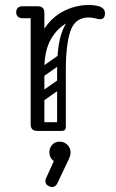

<svg xmlns="http://www.w3.org/2000/svg" viewBox="-20 -525 466 770"><path d="M115 -240Q115 -331 146 -389.5Q177 -448 228 -476.5Q279 -505 337 -505Q358 -505 376 -500Q387 -497 394 -490Q401 -483 401 -472Q401 -448 381 -448Q374 -448 361 -451.5Q348 -455 336 -455Q290 -455 249.5 -433.5Q209 -412 183.5 -366.5Q158 -321 158 -249ZM130 0Q103 0 103 -26V-474Q103 -500 130 -500Q158 -500 158 -474V-26Q158 0 130 0ZM155 -476Q155 -470 151.5 -465.5Q148 -461 146 -459Q143 -456 137.5 -454Q132 -452 121 -452H70Q58 -452 51 -459Q45 -465 45 -476Q45 -487 51 -493Q58 -500 70 -500H121Q132 -500 138 -498.5Q144 -497 145 -495Q149 -491 152 -486Q155 -481 155 -476ZM225 0Q209 0 209 -16V-245Q209 -338 226 -389Q243 -440 271 -460.5Q299 -481 333 -481L336 -455Q281 -455 262.5 -400.5Q244 -346 244 -246V-16Q244 0 228 0ZM112 -17Q112 -35 130 -35H226Q244 -35 244 -17Q244 0 225 0H129Q112 0 112 -17ZM158 -221Q143 -210 134 -224Q130 -229 129.5 -236Q129 -243 137 -249L214 -303Q229 -313 239 -299Q243 -293 242.5 -286.5Q242 -280 235 -275ZM156 -122Q141 -111 132 -125Q128 -130 127.5 -137Q127 -144 135 -150L212 -204Q227 -214 237 -200Q241 -194 240.5 -187.5Q240 -181 233 -176ZM177 222Q162 216 162 201Q162 195 165 189L196 121Q178 108 178 85Q178 68 189.5 55.5Q201 43 219 43Q237 43 250 55.5Q263 68 263 85Q263 94 261 100Q259 106 257 111L210 210Q203 225 189 225Q183 225 177 222Z"/></svg>

Font: Agu Display Uzo
Style: Regular
Weight: 400
Designer: Oluwaseun Badejo
Version: Version 1.103